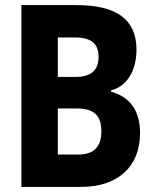

<svg xmlns="http://www.w3.org/2000/svg" viewBox="-20 -734 603 754"><path d="M64 0H299C442 0 530 -79 530 -211C530 -304 487 -354 416 -374V-379C475 -394 516 -452 516 -539C516 -659 436 -714 280 -714H64ZM277 -432H207V-587H273C338 -587 367 -563 367 -511C367 -459 339 -432 277 -432ZM287 -127H207V-308H283C352 -308 378 -277 378 -219C378 -162 353 -127 287 -127Z"/></svg>

Font: Noto Sans Mono SemiCondensed ExtraBold
Style: Regular
Weight: 800
Width: 4
Designer: Monotype Design Team
Foundry: Monotype Imaging Inc.
Version: Version 2.014